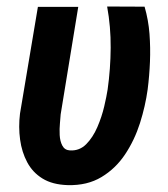

<svg xmlns="http://www.w3.org/2000/svg" viewBox="-20 -549 507 581"><path d="M94.7 -528.3H216.8L163.6 -203.1Q163.1 -193.8 161.4 -176.5Q159.7 -159.2 160.6 -140.4Q161.6 -121.6 168.7 -108.2Q175.8 -94.7 191.9 -93.8Q220.7 -92.3 241 -112.8Q261.2 -133.3 274.7 -164.6Q288.1 -195.8 295.4 -227.1Q302.7 -258.3 305.7 -278.3Q314.5 -340.8 314.9 -404.3Q315.4 -467.8 304.2 -529.3L417.5 -528.8Q429.2 -488.3 432.4 -446.3Q435.5 -404.3 433.8 -362.1Q432.1 -319.8 426.8 -278.3Q419.9 -228 403.6 -176.5Q387.2 -125 358.6 -82Q330.1 -39.1 287.1 -13.2Q244.1 12.7 185.1 11.2Q138.7 9.8 108.6 -8.8Q78.6 -27.3 62.3 -58.1Q45.9 -88.9 40.8 -126.7Q35.6 -164.6 40.5 -205.1Z"/></svg>

Font: Roboto Condensed SemiBold
Style: Italic
Weight: 600
Italic angle: -12°
Designer: Christian Robertson
Foundry: Google
Version: Version 3.008; 2023